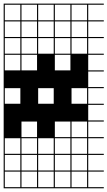

<svg xmlns="http://www.w3.org/2000/svg" viewBox="-20 -747 585 1046"><path d="M545.5 278.8H0V187.9H6.1V272.7H90.9V187.9H97V272.7H181.8V187.9H187.9V272.7H272.7V187.9H278.8V272.7H363.6V187.9H369.7V272.7H454.5V187.9H0V-727.3H545.5V-721.2H460.6V-636.4H545.5V-630.3H460.6V-545.5H545.5V-539.4H460.6V-454.5H545.5V-448.5H460.6V-363.6H545.5V-357.6H460.6V-272.7H545.5V-266.7H460.6V-181.8H545.5V-175.8H460.6V-90.9H545.5V-84.8H460.6V0H545.5V6.1H460.6V90.9H545.5V97H460.6V181.8H545.5V187.9H460.6V272.7H545.5ZM90.9 -636.4V-721.2H6.1V-636.4ZM369.7 -636.4H454.5V-721.2H369.7ZM278.8 -636.4H363.6V-721.2H278.8ZM97 -636.4H181.8V-721.2H97ZM187.9 -636.4H272.7V-721.2H187.9ZM6.1 -545.5H90.9V-630.3H6.1ZM369.7 -545.5H454.5V-630.3H369.7ZM97 -545.5H181.8V-630.3H97ZM278.8 -545.5H363.6V-630.3H278.8ZM187.9 -545.5H272.7V-630.3H187.9ZM6.1 -454.5H90.9V-539.4H6.1ZM369.7 -454.5H454.5V-539.4H369.7ZM97 -454.5H181.8V-539.4H97ZM278.8 -454.5H363.6V-539.4H278.8ZM187.9 -454.5H272.7V-539.4H187.9ZM6.1 -363.6H90.9V-448.5H6.1ZM97 -363.6H181.8V-448.5H97ZM278.8 -363.6H363.6V-448.5H278.8ZM187.9 -181.8H272.7V-266.7H187.9ZM6.1 -181.8H90.9V-266.7H6.1ZM369.7 -181.8H454.5V-266.7H369.7ZM369.7 0H454.5V-84.8H369.7ZM97 0H181.8V-84.8H97ZM278.8 0H363.6V-84.8H278.8ZM369.7 90.9H454.5V6.1H369.7ZM278.8 90.9H363.6V6.1H278.8ZM187.9 90.9H272.7V6.1H187.9ZM97 90.9H181.8V6.1H97ZM6.1 90.9H90.9V6.1H6.1ZM369.7 181.8H454.5V97H369.7ZM187.9 181.8H272.7V97H187.9ZM6.1 181.8H90.9V97H6.1ZM97 181.8H181.8V97H97ZM278.8 181.8H363.6V97H278.8Z"/></svg>

Font: Micro 5 Charted
Style: Regular
Weight: 400
Designer: Sarah Cadigan-Fried
Version: Version 1.000; ttfautohint (v1.8.4.7-5d5b)